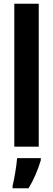

<svg xmlns="http://www.w3.org/2000/svg" viewBox="-20 -780 282 1021"><path d="M186 0V-760H56V0ZM197 72V61H71C68 101 56 173 47 208V221H132C159 177 182 123 197 72Z"/></svg>

Font: Noto Sans Devanagari ExtraCondensed
Style: Bold
Weight: 700
Width: 2
Designer: Jelle Bosma - Monotype Design Team
Foundry: Monotype Imaging Inc.
Version: Version 2.004